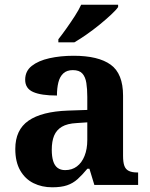

<svg xmlns="http://www.w3.org/2000/svg" viewBox="-20 -786 639 816"><path d="M202 10Q158 10 122.5 -7.5Q87 -25 66 -61.4Q45 -97.7 45 -153Q45 -234 101 -273Q157 -312 269 -316L351 -318.8V-374Q351 -407.6 347 -433.3Q343 -459 330 -473.5Q317 -488 289.5 -488Q264 -488 249 -474Q234 -460 228 -435.5Q222 -411 222 -380Q155 -380 121 -395Q87 -410 87 -447Q87 -483.8 115 -505.9Q143 -528 189.9 -538.5Q236.8 -549 292.8 -549Q398 -549 450.5 -511Q503 -473 503 -379.4V-124.1Q503 -96.6 508.5 -81.3Q514 -66 527.7 -59.5Q541.4 -53 563 -53H567V0H381L360 -69H351.4Q329 -42 309.5 -24.5Q290 -7 265 1.5Q240 10 202 10ZM256.8 -63Q286 -63 306.8 -78.7Q327.7 -94.3 339.3 -123.3Q351 -152.3 351 -191V-266L306 -263Q266 -261 242.9 -247.3Q219.9 -233.5 209.9 -209.3Q200 -185.1 200 -149.4Q200 -121 206 -101.5Q212 -82 224.8 -72.5Q237.6 -63 256.8 -63ZM228 -619Q243 -638 261.5 -664Q280 -690 297.5 -717Q315 -744 325 -766H482V-756Q473 -743 451.5 -723Q430 -703 403 -681Q376 -659 348 -639.5Q320 -620 296 -606H228Z"/></svg>

Font: Noto Serif Thai
Style: Regular
Weight: 400
Designer: Monotype Design Team
Foundry: Monotype Imaging Inc.
Version: Version 2.001